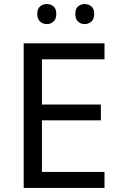

<svg xmlns="http://www.w3.org/2000/svg" viewBox="-20 -928 596 948"><path d="M496 0H97V-714H496V-635H187V-412H478V-334H187V-79H496ZM164 -859Q164 -885 178 -896.5Q192 -908 211 -908Q230 -908 244 -896.5Q258 -885 258 -859Q258 -834 244 -821.5Q230 -809 211 -809Q192 -809 178 -821.5Q164 -834 164 -859ZM352 -859Q352 -885 365.5 -896.5Q379 -908 398 -908Q417 -908 431 -896.5Q445 -885 445 -859Q445 -834 431 -821.5Q417 -809 398 -809Q379 -809 365.5 -821.5Q352 -834 352 -859Z"/></svg>

Font: Noto IKEA Simplified Chinese
Style: Regular
Weight: 400
Designer: Monotype Design Team
Foundry: Monotype Imaging Inc.
Version: Version 1.100